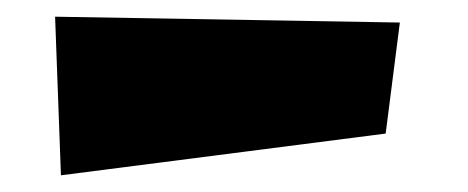

<svg xmlns="http://www.w3.org/2000/svg" viewBox="-20 -396 561 230"><path d="M46 -376 53 -186 442 -236 459 -369Z"/></svg>

Font: Super Mario
Style: Regular
Weight: 400
Version: Version 1.0